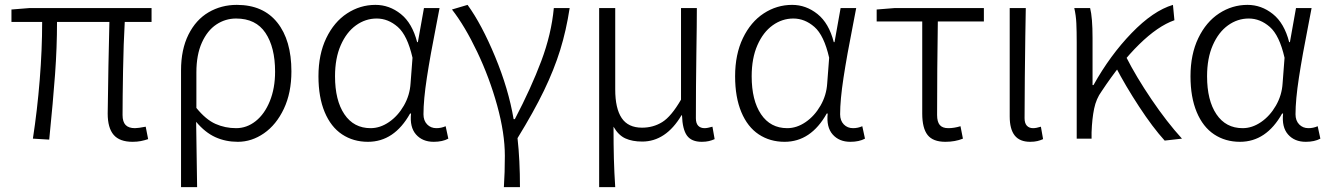

<svg xmlns="http://www.w3.org/2000/svg" viewBox="-20 -569 5458 788"><path d="M422 -103 425 -298 429 -479H214Q214 -374 206 -264.5Q198 -155 182 4L115 0Q133 -117 143 -241Q153 -365 153 -479H27V-530L102 -536H602V-479H492Q487 -392 485 -278Q483 -164 483 -97Q483 -69 495.5 -56Q508 -43 534 -43Q547 -43 578 -49L588 2Q573 7 558 10Q543 13 524 13Q471 13 446.5 -15.5Q422 -44 422 -103Z M952 -549Q1060 -549 1118 -476.5Q1176 -404 1176 -276Q1176 -188 1145 -122.5Q1114 -57 1063.5 -22Q1013 13 956 13Q906 13 864 -6Q822 -25 785 -69Q787 65 789 199H723V-280Q723 -366 753.5 -427Q784 -488 836 -518.5Q888 -549 952 -549ZM1109 -275Q1109 -375 1069.5 -434Q1030 -493 949 -493Q905 -493 868 -468.5Q831 -444 808.5 -394Q786 -344 786 -272V-126Q825 -78 864.5 -60.5Q904 -43 949 -43Q993 -43 1029.5 -72Q1066 -101 1087.5 -154Q1109 -207 1109 -275Z M1287 -256Q1287 -346 1319 -412.5Q1351 -479 1404.5 -514Q1458 -549 1521 -549Q1578 -549 1625 -511.5Q1672 -474 1692 -396H1695L1720 -536H1784L1771 -468Q1746 -342 1732 -250.5Q1718 -159 1718 -100Q1718 -74 1733 -58.5Q1748 -43 1771 -43Q1791 -43 1809 -51L1820 0Q1796 13 1760 13Q1714 13 1687.5 -17Q1661 -47 1667 -103H1663Q1598 13 1490 13Q1430 13 1384 -17.5Q1338 -48 1312.5 -109Q1287 -170 1287 -256ZM1665 -227 1673 -332Q1652 -424 1612.5 -458.5Q1573 -493 1526 -493Q1480 -493 1441 -465Q1402 -437 1378.5 -383.5Q1355 -330 1355 -256Q1355 -157 1393.5 -100Q1432 -43 1501 -43Q1540 -43 1576.5 -68Q1613 -93 1637.5 -135.5Q1662 -178 1665 -227Z M2052 71Q2052 -22 2020.5 -136Q1989 -250 1938.5 -356Q1888 -462 1835 -530L1899 -549Q1957 -469 2012 -336.5Q2067 -204 2088 -80H2093Q2160 -208 2201.5 -318.5Q2243 -429 2253 -536H2318Q2304 -444 2279 -363.5Q2254 -283 2212.5 -197Q2171 -111 2104 -2Q2114 88 2114 199H2048Q2050 166 2051 136.5Q2052 107 2052 71Z M2505 -536V-202Q2505 -124 2531.5 -84.5Q2558 -45 2615 -45Q2661 -45 2698 -68Q2735 -91 2775 -160V-536H2840Q2840 -473 2838 -349Q2837 -281 2836.5 -214.5Q2836 -148 2836 -84Q2836 -63 2845.5 -53Q2855 -43 2872 -43Q2883 -43 2904 -49L2913 2Q2902 7 2889.5 10Q2877 13 2860 13Q2818 13 2799.5 -12.5Q2781 -38 2779 -96H2777Q2745 -42 2704.5 -15Q2664 12 2616 12Q2575 12 2546.5 -1Q2518 -14 2498 -49Q2498 26 2499.5 82.5Q2501 139 2505 199H2439V-536Z M2997 -256Q2997 -346 3029 -412.5Q3061 -479 3114.5 -514Q3168 -549 3231 -549Q3288 -549 3335 -511.5Q3382 -474 3402 -396H3405L3430 -536H3494L3481 -468Q3456 -342 3442 -250.5Q3428 -159 3428 -100Q3428 -74 3443 -58.5Q3458 -43 3481 -43Q3501 -43 3519 -51L3530 0Q3506 13 3470 13Q3424 13 3397.5 -17Q3371 -47 3377 -103H3373Q3308 13 3200 13Q3140 13 3094 -17.5Q3048 -48 3022.5 -109Q2997 -170 2997 -256ZM3375 -227 3383 -332Q3362 -424 3322.5 -458.5Q3283 -493 3236 -493Q3190 -493 3151 -465Q3112 -437 3088.5 -383.5Q3065 -330 3065 -256Q3065 -157 3103.5 -100Q3142 -43 3211 -43Q3250 -43 3286.5 -68Q3323 -93 3347.5 -135.5Q3372 -178 3375 -227Z M3765 -103V-481H3578V-530L3653 -536H4018V-481H3829Q3826 -283 3826 -97Q3826 -69 3837 -56Q3848 -43 3872 -43Q3896 -43 3922 -51L3932 0Q3900 13 3860 13Q3809 13 3787 -15Q3765 -43 3765 -103Z M4124 -91V-536H4190L4188 -419Q4187 -334 4186 -249.5Q4185 -165 4185 -84Q4185 -63 4194.5 -53Q4204 -43 4220 -43Q4233 -43 4252 -49L4261 2Q4250 7 4237.5 10Q4225 13 4208 13Q4165 13 4144.5 -13Q4124 -39 4124 -91Z M4389 -536H4454Q4464 -497 4464 -413V-220H4468Q4536 -342 4624.5 -433.5Q4713 -525 4794 -549L4800 -486Q4732 -462 4655.5 -387Q4579 -312 4501 -194Q4479 -164 4470.5 -123Q4462 -82 4460 -26V0H4399V-395Q4399 -441 4397.5 -473.5Q4396 -506 4389 -536ZM4558 -296 4602 -335Q4643 -254 4706 -161Q4769 -68 4831 0L4760 8Q4711 -46 4655 -131.5Q4599 -217 4558 -296Z M4866 -256Q4866 -346 4898 -412.5Q4930 -479 4983.5 -514Q5037 -549 5100 -549Q5157 -549 5204 -511.5Q5251 -474 5271 -396H5274L5299 -536H5363L5350 -468Q5325 -342 5311 -250.5Q5297 -159 5297 -100Q5297 -74 5312 -58.5Q5327 -43 5350 -43Q5370 -43 5388 -51L5399 0Q5375 13 5339 13Q5293 13 5266.5 -17Q5240 -47 5246 -103H5242Q5177 13 5069 13Q5009 13 4963 -17.5Q4917 -48 4891.5 -109Q4866 -170 4866 -256ZM5244 -227 5252 -332Q5231 -424 5191.5 -458.5Q5152 -493 5105 -493Q5059 -493 5020 -465Q4981 -437 4957.5 -383.5Q4934 -330 4934 -256Q4934 -157 4972.5 -100Q5011 -43 5080 -43Q5119 -43 5155.5 -68Q5192 -93 5216.5 -135.5Q5241 -178 5244 -227Z"/></svg>

Font: 寒蝉端黑体 Light
Style: Regular
Weight: 300
Designer: ChillDuanSans {Warren2060}; 
Source Han Sans {Ryoko NISHIZUKA 西塚涼子 (kana, bopomofo & ideographs); Paul D. Hunt (Latin, G
Foundry: ChillType&Adobe
Version: Version 1.300;Glyphs 3.3 (3306)